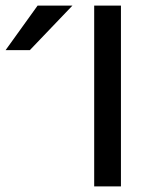

<svg xmlns="http://www.w3.org/2000/svg" viewBox="-20 -669 553 689"><path d="M318 -649H414V0H318ZM0 -489 115 -649H240L87 -489Z"/></svg>

Font: Syne Medium
Style: Regular
Weight: 500
Designer: Lucas Descroix
Foundry: Bonjour Monde
Version: Version 2.200; ttfautohint (v1.8.4)